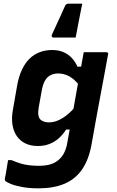

<svg xmlns="http://www.w3.org/2000/svg" viewBox="-20 -823 640 1048"><path d="M265 -550Q301 -550 327.5 -538Q354 -526 372.5 -506Q391 -486 403 -459H440L417 -352Q387 -391 358 -406.5Q329 -422 298 -422Q275 -422 256.5 -413Q238 -404 226.5 -384.5Q215 -365 209 -335L191 -235Q187 -211 189.5 -195Q192 -179 201 -170Q209 -163 220.5 -159Q232 -155 246 -155Q272 -155 296.5 -165.5Q321 -176 345.5 -195.5Q370 -215 393 -243L372 -116H341Q323 -88 300.5 -68Q278 -48 249.5 -37Q221 -26 187 -26Q149 -26 120 -39.5Q91 -53 72.5 -79Q54 -105 48 -142.5Q42 -180 51 -227L73 -353Q82 -405 99.5 -442Q117 -479 141 -502.5Q165 -526 196.5 -538Q228 -550 265 -550ZM437 -538Q468 -538 499.5 -538Q531 -538 561 -538Q565 -538 567 -536.5Q569 -535 570 -533Q571 -531 570 -527Q558 -460 546.5 -399Q535 -338 524 -279Q513 -220 502 -159.5Q491 -99 479 -31Q464 50 427.5 102.5Q391 155 332 180Q273 205 190 205Q141 205 102.5 198Q64 191 40.5 181.5Q17 172 9 165Q8 163 7 160.5Q6 158 6 155Q12 127 15.5 103Q19 79 24 51H43Q68 62 91 69Q114 76 139 79Q164 82 192 82Q231 82 258.5 73Q286 64 305 45Q317 34 325 20.5Q333 7 339 -10Q345 -27 348 -48Q361 -116 371 -173.5Q381 -231 391.5 -288.5Q402 -346 414 -414Q418 -435 422 -455.5Q426 -476 429.5 -496.5Q433 -517 437 -538ZM272 -618Q265 -618 263 -622.5Q261 -627 263 -633Q279 -668 289 -689.5Q299 -711 309.5 -734Q320 -757 336 -793Q338 -797 342.5 -800Q347 -803 354 -803Q372 -803 388 -803Q404 -803 429 -803Q421 -765 416 -738Q411 -711 405.5 -684Q400 -657 393 -618Q363 -618 334.5 -618Q306 -618 272 -618Z"/></svg>

Font: RecMonoLinear Nerd Font Mono
Style: Bold Italic
Weight: 700
Italic angle: -10°
Monospace: yes
Version: Version 1.085; ttfautohint (v1.8.4.7-5d5b);Nerd Fonts 3.2.1